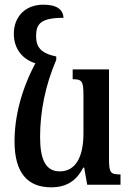

<svg xmlns="http://www.w3.org/2000/svg" viewBox="-20 -788 564 819"><path d="M335 -73H339L352 0H494V-44C452 -44 445 -50 445 -109V-492H290V-450C329 -450 336 -443 336 -382V-219C336 -126 307 -57 235 -57C176 -57 151 -105 151 -204C151 -312 173 -423 220 -533V-547C153 -561 134 -588 134 -634C134 -685 152 -712 251 -712C249 -747 223 -768 165 -768C85 -768 39 -714 39 -644C39 -581 74 -536 131 -518C71 -406 42 -290 42 -185C42 -49 99 11 198 11C262 11 305 -15 335 -73Z"/></svg>

Font: Noto Serif Armenian Condensed Semi
Style: Regular
Weight: 600
Width: 3
Designer: Monotype Design Team
Foundry: Monotype Imaging Inc.
Version: Version 1.901